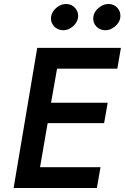

<svg xmlns="http://www.w3.org/2000/svg" viewBox="-20 -939 624 959"><path d="M218 -324H500L518 -426H235L265 -596H566L584 -700H282H239H166L48 0H120H162H464L482 -104H180ZM446 -854Q443 -827 460 -808Q477 -789 504 -788Q531 -787 554.5 -807Q578 -827 581 -852Q584 -879 567.5 -898.5Q551 -918 524 -919Q497 -920 473 -900Q449 -880 446 -854ZM235 -854Q232 -827 249.5 -808Q267 -789 294 -788Q321 -787 344 -807Q367 -827 370 -852Q373 -879 356 -898.5Q339 -918 312 -919Q285 -920 261.5 -900Q238 -880 235 -854Z"/></svg>

Font: Jost* 500 Medium Italic
Style: Italic
Weight: 500
Italic angle: -10°
Version: Version 3.200; ttfautohint (v0.97) -l 8 -r 50 -G 200 -x 14 -